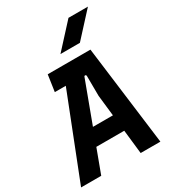

<svg xmlns="http://www.w3.org/2000/svg" viewBox="-236 -1053 1055 1172"><g transform="rotate(-30 291.5 -467.5)"><path d="M-16 0 259 -700H454L543 0H404L356 -431L355 -570Q355 -579 348 -580Q341 -581 339 -573L126 0ZM167 -168 212 -284H395L406 -168ZM136 -584 153 -700H278L248 -584ZM282 -768 435 -935H572L419 -768Z"/></g></svg>

Font: Finlandica SemiBold
Style: Italic
Weight: 600
Italic angle: -8°
Designer: Niklas Ekholm, Juho Hiilivirta, Jaakko Suomalainen
Foundry: Helsinki Type Studio
Version: Version 1.063